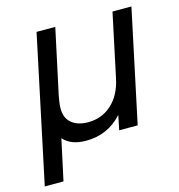

<svg xmlns="http://www.w3.org/2000/svg" viewBox="-118 -600 786 842"><g transform="rotate(-15 274.5 -179.0)"><path d="M123 -510.7H208L144.5 -214.8Q137.7 -180.7 137.7 -157.2Q137.7 -115.2 165 -92.3Q192.4 -69.3 240.2 -69.3Q301.8 -69.3 346.2 -109.4Q390.6 -149.4 406.2 -220.7L467.8 -510.7H553.7L445.3 0H361.3L375 -66.4Q309.6 6.8 210 6.8Q141.6 6.8 107.4 -32.2L67.4 153.3H-17.6Z"/></g></svg>

Font: Dinish Expanded
Style: Italic
Weight: 400
Width: 7
Italic angle: -12°
Designer: Charles Nix
Foundry: Playbeing
Version: Version 2.005; ttfautohint (v1.8.3)